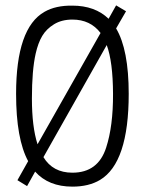

<svg xmlns="http://www.w3.org/2000/svg" viewBox="-20 -686 540 716"><path d="M40 -336Q40 -582 146 -642Q188 -666 250 -665Q334 -665 385 -616L413 -666L450 -644L413 -580Q460 -501 460 -336Q460 -79 353 -15Q311 10 250 10Q161 10 111 -46L81 8L45 -14L85 -85Q40 -168 40 -336ZM120 -148 355 -563Q317 -613 250 -613Q210 -613 181.5 -595.5Q153 -578 137.5 -552Q122 -526 113 -486Q99 -424 99 -318.5Q99 -213 120 -148ZM378 -518 142 -100Q177 -42 250 -42Q346 -42 376 -136Q402 -216 401.5 -336Q401 -456 378 -518Z"/></svg>

Font: Lekton
Style: Regular
Weight: 400
Designer: Paolo Mazzetti, Luciano Perondi, Raffaele Flato, Elena Papassissa, Emilio Macchia, Michela Povoleri, Tobias Seemiller, R
Version: Version 34.000